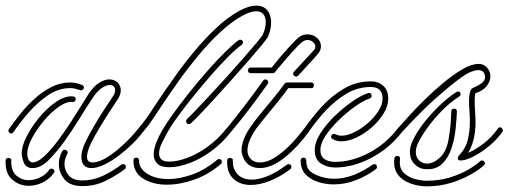

<svg xmlns="http://www.w3.org/2000/svg" viewBox="-40 -656 1806 682"><path d="M76 -59Q52 -59 44.5 -78.5Q37 -98 37 -111Q37 -136 54 -170Q71 -204 98 -237Q125 -270 156 -292Q187 -314 215 -314Q229 -314 229 -304Q229 -300 226 -296.5Q223 -293 218 -294Q196 -296 168.5 -276.5Q141 -257 115.5 -226.5Q90 -196 73.5 -165Q57 -134 57 -111Q57 -97 62 -88Q67 -79 76 -79Q93 -79 115.5 -99.5Q138 -120 162 -151.5Q186 -183 208.5 -217.5Q231 -252 248.5 -280.5Q266 -309 275 -323Q294 -351 313 -362.5Q332 -374 348 -374Q366 -374 377.5 -363Q389 -352 389 -335Q389 -320 378 -303Q370 -291 352 -263.5Q334 -236 315 -204.5Q296 -173 283 -147Q269 -117 269 -99Q269 -79 289 -79Q307 -79 329.5 -91Q352 -103 375 -122Q398 -141 418 -161.5Q438 -182 451 -199Q454 -203 458 -203Q464 -203 467.5 -197.5Q471 -192 467 -187Q454 -168 431.5 -146Q409 -124 383 -104Q357 -84 331 -71.5Q305 -59 285 -59Q266 -59 257.5 -70Q249 -81 249 -98Q249 -119 261 -146Q274 -174 293.5 -207.5Q313 -241 332.5 -270.5Q352 -300 362 -315Q369 -325 369 -335Q369 -354 349 -354Q338 -354 322.5 -344Q307 -334 291 -311Q269 -278 242.5 -235Q216 -192 189 -154Q162 -117 133.5 -88Q105 -59 76 -59ZM0 -182Q-5 -182 -8.5 -187Q-12 -192 -8 -198Q9 -222 31.5 -250.5Q54 -279 82 -304.5Q110 -330 142 -346.5Q174 -363 209 -363Q220 -363 231 -360.5Q242 -358 252 -354Q258 -351 258 -345Q258 -341 254 -337.5Q250 -334 244 -336Q244 -336 241 -337Q238 -338 233 -339Q228 -341 222 -342Q216 -343 209 -343Q168 -343 131 -318Q94 -293 62.5 -257Q31 -221 8 -187Q5 -182 0 -182ZM253 5Q208 5 188.5 -19.5Q169 -44 169 -73Q169 -97 181 -119Q184 -124 190 -124Q195 -124 198.5 -119.5Q202 -115 199 -109Q189 -91 189 -73Q189 -51 204 -33Q219 -15 253 -15Q291 -15 325.5 -31.5Q360 -48 391 -71Q393 -73 397 -73Q407 -73 407 -63Q407 -58 403 -55Q371 -31 334 -13Q297 5 253 5ZM62 4Q29 4 3.5 -18Q-22 -40 -20 -86Q-20 -95 -10 -95Q-6 -95 -2.5 -92.5Q1 -90 0 -85Q-1 -49 18 -32.5Q37 -16 62 -16Q82 -16 102 -25.5Q122 -35 135 -53Q138 -57 143 -57Q148 -57 152 -52Q156 -47 151 -41Q135 -19 111 -7.5Q87 4 62 4Z M459 -182Q454 -182 450.5 -188Q447 -194 451 -199Q471 -222 488 -247Q505 -272 521 -297Q548 -337 580.5 -383Q613 -429 650.5 -474Q688 -519 728 -556.5Q768 -594 809 -617Q844 -636 870 -636Q896 -636 909.5 -619.5Q923 -603 923 -577Q923 -565 920.5 -552.5Q918 -540 912 -526Q909 -519 889.5 -495.5Q870 -472 841 -438.5Q812 -405 779.5 -369Q747 -333 717 -300Q687 -267 665.5 -245Q644 -223 638 -218Q635 -215 632 -215Q621 -215 621 -227Q621 -230 625 -234Q631 -239 652 -261Q673 -283 703 -315Q733 -347 765 -382.5Q797 -418 825.5 -450.5Q854 -483 873 -506Q892 -529 894 -534Q904 -557 904 -578Q904 -595 895.5 -605.5Q887 -616 870 -616Q849 -616 819 -599Q780 -577 741 -540.5Q702 -504 665 -459.5Q628 -415 596 -370Q564 -325 538 -286Q521 -261 504 -235Q487 -209 467 -186Q464 -182 459 -182ZM562 -62Q531 -62 518.5 -75Q506 -88 506 -107Q506 -127 515.5 -150.5Q525 -174 535 -191Q550 -217 576 -253Q602 -289 633.5 -328.5Q665 -368 697.5 -405Q730 -442 759 -470.5Q788 -499 807 -513Q809 -515 813 -515Q823 -515 823 -505Q823 -500 819 -497Q800 -484 772 -456Q744 -428 712 -391.5Q680 -355 648.5 -316Q617 -277 591.5 -242Q566 -207 552 -181Q545 -168 535 -148Q525 -128 525 -111Q525 -98 533 -90Q541 -82 562 -82Q589 -82 624.5 -95Q660 -108 697 -134.5Q734 -161 765 -200Q768 -204 772 -204Q778 -204 781.5 -198.5Q785 -193 780 -187Q748 -146 709 -118Q670 -90 631.5 -76Q593 -62 562 -62ZM553 0Q503 0 468.5 -21.5Q434 -43 434 -85Q434 -96 444 -96Q454 -96 454 -85Q454 -57 483.5 -38.5Q513 -20 559 -20Q597 -20 642.5 -36Q688 -52 732 -89Q734 -91 738 -91Q748 -91 748 -81Q748 -76 744 -73Q701 -36 650 -18Q599 0 553 0Z M1012 -384Q1006 -384 1002.5 -389.5Q999 -395 1004 -401L1075 -478Q1080 -483 1080 -491Q1080 -500 1071.5 -507Q1063 -514 1052 -514Q1042 -514 1031 -505Q1019 -495 994 -467Q969 -439 937 -400Q937 -399 934 -397.5Q931 -396 930 -396H851Q841 -396 841 -406Q841 -416 851 -416H925Q955 -454 980 -481.5Q1005 -509 1017 -520Q1032 -534 1052 -534Q1072 -534 1086 -521.5Q1100 -509 1100 -492Q1100 -477 1090 -466Q1088 -463 1076.5 -450Q1065 -437 1049 -420Q1033 -403 1019 -387Q1016 -384 1012 -384ZM771 -183Q762 -183 762 -192Q762 -195 767 -202Q793 -234 827 -278Q861 -322 895 -370Q898 -374 902 -374Q908 -374 911.5 -368.5Q915 -363 911 -358Q877 -310 843 -265.5Q809 -221 780 -187Q776 -183 771 -183ZM883 -59Q846 -59 828 -88Q824 -96 821 -104.5Q818 -113 818 -123Q818 -140 826.5 -162.5Q835 -185 854 -211Q865 -227 886 -252.5Q907 -278 930.5 -306.5Q954 -335 971 -359Q971 -360 974.5 -361.5Q978 -363 979 -363H1065Q1075 -363 1075 -353Q1075 -343 1065 -343H984Q967 -319 944.5 -291.5Q922 -264 901.5 -239Q881 -214 870 -199Q853 -174 846 -155.5Q839 -137 839 -123Q839 -108 845 -99Q857 -79 883 -79Q909 -79 936.5 -96.5Q964 -114 991 -141.5Q1018 -169 1040 -199Q1043 -203 1048 -203Q1053 -203 1057 -198Q1061 -193 1056 -187Q1019 -135 972 -97Q925 -59 883 -59ZM851 1Q812 1 788.5 -21.5Q765 -44 767 -86Q767 -95 777 -95Q781 -95 784.5 -92.5Q788 -90 787 -85Q786 -57 803.5 -37.5Q821 -18 855 -18Q879 -18 910.5 -30.5Q942 -43 979 -71Q981 -73 985 -73Q995 -73 995 -63Q995 -58 991 -55Q954 -27 917.5 -13Q881 1 851 1Z M1173 -154Q1155 -154 1142 -162Q1136 -165 1136 -170Q1136 -175 1140.5 -178.5Q1145 -182 1151 -179Q1163 -174 1173 -174Q1194 -174 1219 -186.5Q1244 -199 1267 -219Q1290 -239 1304.5 -262Q1319 -285 1319 -306Q1319 -347 1277 -347Q1230 -347 1189.5 -322.5Q1149 -298 1115.5 -261.5Q1082 -225 1056 -187Q1053 -182 1048 -182Q1043 -182 1039.5 -187Q1036 -192 1040 -198Q1066 -236 1101 -275Q1136 -314 1180.5 -340.5Q1225 -367 1277 -367Q1304 -367 1321.5 -351Q1339 -335 1339 -306Q1339 -279 1322.5 -252.5Q1306 -226 1280.5 -203.5Q1255 -181 1226 -167.5Q1197 -154 1173 -154ZM1150 -61Q1123 -61 1100.5 -75Q1078 -89 1078 -123Q1078 -151 1098.5 -183Q1119 -215 1149.5 -244.5Q1180 -274 1212 -296Q1244 -318 1267 -325Q1268 -325 1268.5 -325.5Q1269 -326 1270 -326Q1280 -326 1280 -315Q1280 -309 1273 -306Q1251 -299 1221.5 -278Q1192 -257 1163.5 -229.5Q1135 -202 1116.5 -174Q1098 -146 1098 -123Q1098 -101 1112.5 -91Q1127 -81 1150 -81Q1209 -81 1269.5 -112.5Q1330 -144 1373 -200Q1376 -204 1380 -204Q1386 -204 1389.5 -198.5Q1393 -193 1388 -187Q1343 -129 1278.5 -95Q1214 -61 1150 -61ZM1145 -1Q1119 -1 1092 -9Q1065 -17 1046.5 -35.5Q1028 -54 1028 -85Q1028 -96 1038 -96Q1048 -96 1048 -85Q1048 -66 1055.5 -55Q1063 -44 1082 -35Q1097 -28 1114.5 -24.5Q1132 -21 1145 -21Q1182 -21 1217.5 -35Q1253 -49 1283 -71Q1285 -73 1289 -73Q1299 -73 1299 -63Q1299 -58 1295 -55Q1263 -31 1224.5 -16Q1186 -1 1145 -1Z M1596 -86Q1586 -86 1586 -94Q1586 -99 1590 -103Q1615 -130 1622 -161Q1629 -192 1629 -223Q1629 -244 1627.5 -263Q1626 -282 1626 -298Q1626 -326 1634 -339Q1637 -343 1649 -348Q1661 -353 1672 -361.5Q1683 -370 1683 -383Q1683 -389 1680 -395Q1679 -399 1673.5 -403Q1668 -407 1658 -407Q1648 -407 1632 -400.5Q1616 -394 1593 -377Q1558 -351 1508.5 -307.5Q1459 -264 1388 -187Q1385 -184 1381 -184Q1376 -184 1372.5 -189.5Q1369 -195 1374 -201Q1386 -214 1410.5 -241.5Q1435 -269 1467.5 -301Q1500 -333 1535 -362Q1570 -391 1602.5 -410Q1635 -429 1660 -429Q1686 -429 1698 -403Q1700 -399 1701 -394.5Q1702 -390 1702 -385Q1702 -367 1688.5 -350Q1675 -333 1649 -325Q1646 -316 1646 -297Q1646 -280 1647.5 -261Q1649 -242 1649 -232Q1650 -204 1645 -173.5Q1640 -143 1623 -113Q1652 -126 1679.5 -147.5Q1707 -169 1729 -200Q1732 -204 1736 -204Q1741 -204 1744.5 -198Q1748 -192 1744 -187Q1725 -160 1697 -137Q1669 -114 1641.5 -100Q1614 -86 1596 -86ZM1473 -55Q1449 -56 1432.5 -73Q1416 -90 1416 -116Q1416 -136 1426 -156Q1438 -183 1462.5 -215.5Q1487 -248 1518.5 -278.5Q1550 -309 1581 -329Q1585 -331 1587 -331Q1596 -331 1596 -321Q1596 -316 1591 -313Q1562 -295 1532.5 -265.5Q1503 -236 1480 -204.5Q1457 -173 1445 -148Q1441 -139 1439 -131Q1437 -123 1437 -116Q1437 -97 1449 -86Q1461 -75 1477 -75Q1500 -75 1524 -97.5Q1548 -120 1555 -171Q1560 -205 1561 -221Q1562 -237 1563 -260Q1563 -270 1573 -270Q1583 -270 1583 -260Q1582 -235 1578.5 -199.5Q1575 -164 1564 -130Q1553 -96 1531 -74.5Q1509 -53 1473 -55ZM1474 6Q1462 6 1443 2.5Q1424 -1 1405 -10Q1386 -19 1373 -36Q1360 -53 1360 -79Q1360 -83 1360 -86.5Q1360 -90 1361 -94Q1362 -102 1371 -102Q1381 -102 1381 -93Q1381 -89 1380.5 -85.5Q1380 -82 1380 -80Q1380 -55 1396 -40.5Q1412 -26 1434.5 -20Q1457 -14 1475 -14Q1520 -14 1557.5 -25.5Q1595 -37 1622.5 -53Q1650 -69 1665 -83Q1668 -86 1672 -86Q1678 -86 1681.5 -80Q1685 -74 1679 -69Q1663 -54 1632.5 -36.5Q1602 -19 1562 -6.5Q1522 6 1474 6Z"/></svg>

Font: Neonderthaw
Style: Regular
Weight: 400
Designer: Robert E. Leuschke
Foundry: Robert E. Leuschke
Version: Version 1.010; ttfautohint (v1.8.3)